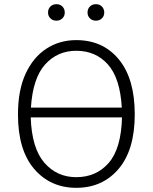

<svg xmlns="http://www.w3.org/2000/svg" viewBox="-20 -888 731 919"><path d="M345 11Q221 11 143.5 -79.5Q66 -170 66 -340Q66 -456 102.5 -535Q139 -614 202 -655Q265 -696 345 -696Q473 -696 549 -603.5Q625 -511 625 -341Q625 -171 548 -80Q471 11 345 11ZM563 -373Q555 -514 496.5 -579.5Q438 -645 345 -645Q255 -645 196 -579.5Q137 -514 128 -373ZM345 -40Q441 -40 500.5 -108.5Q560 -177 564 -326H127Q132 -179 192 -109.5Q252 -40 345 -40ZM250 -789Q233 -789 221.5 -800Q210 -811 210 -828Q210 -846 221.5 -857Q233 -868 250 -868Q268 -868 279 -856.5Q290 -845 290 -828Q290 -811 278.5 -800Q267 -789 250 -789ZM439 -789Q422 -789 410.5 -800Q399 -811 399 -828Q399 -846 410.5 -857Q422 -868 439 -868Q457 -868 468 -856.5Q479 -845 479 -828Q479 -811 467.5 -800Q456 -789 439 -789Z"/></svg>

Font: Trujillo Light
Style: Regular
Weight: 300
Designer: Fira Sans original fonts by bBox Type GmbH, Carrois Corporate GbR, & Edenspiekermann AG / Changes by Cristiano Sobral
Foundry: Fira Sans original fonts by bBox Type GmbH, Carrois Corporate GbR, & Edenspiekermann AG / Changes by Cristiano Sobral
Version: Version 4.301;July 28, 2020;FontCreator 13.0.0.2655 64-bit